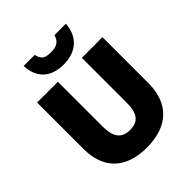

<svg xmlns="http://www.w3.org/2000/svg" viewBox="-256 -1104 1269 1269"><g transform="rotate(-45 378.5 -469.0)"><path d="M576 -948H469C455 -896 420 -884 377 -884C322 -884 298 -892 284 -948H181C186 -836 250 -767 377 -767C498 -767 569 -839 576 -948ZM684 -284V-714H491V-296C491 -194 458 -151 379 -151C305 -151 267 -194 267 -295V-714H73V-280C73 -95 179 10 376 10C582 10 684 -104 684 -284Z"/></g></svg>

Font: Noto Sans Gujarati Black
Style: Regular
Weight: 900
Designer: Jelle Bosma - Monotype Design Team, Universal Thirst
Foundry: Monotype Imaging Inc.
Version: Version 2.106